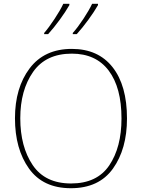

<svg xmlns="http://www.w3.org/2000/svg" viewBox="-20 -983 750 1013"><path d="M650 -358Q650 -532 574 -628.5Q498 -725 359 -725Q214 -725 136.5 -622.5Q59 -520 59 -359Q59 -197 133 -93.5Q207 10 354 10Q502 10 576 -93.5Q650 -197 650 -358ZM87 -359Q87 -507 154.5 -603.5Q222 -700 359 -700Q486 -700 553.5 -610.5Q621 -521 621 -358Q621 -206 556.5 -110.5Q492 -15 355 -15Q218 -15 152.5 -112Q87 -209 87 -359ZM346 -963H314Q298 -929 268 -883.5Q238 -838 213 -809V-803H234Q264 -836 295 -878.5Q326 -921 346 -956ZM497 -963H466Q450 -929 420 -883.5Q390 -838 364 -809V-803H385Q415 -836 446 -878.5Q477 -921 497 -956Z"/></svg>

Font: Noto Sans Display Thin
Style: Regular
Weight: 250
Designer: Monotype Design Team
Foundry: Monotype Imaging Inc.
Version: Version 1.900